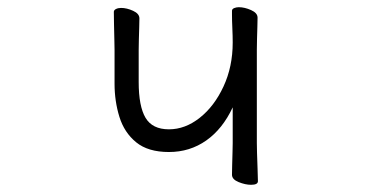

<svg xmlns="http://www.w3.org/2000/svg" viewBox="-20 -503 1040 533"><path d="M626 -205Q598 -145 552.5 -113Q507 -81 449 -81Q391 -81 358 -108Q325 -135 311.5 -178.5Q298 -222 298 -271V-364Q298 -370 297.5 -391Q297 -412 296.5 -435.5Q296 -459 296 -470Q296 -475 302 -478Q308 -481 316 -481Q332 -481 349.5 -473Q367 -465 367 -452Q367 -444 366.5 -427.5Q366 -411 365.5 -393.5Q365 -376 365 -364V-275Q365 -208 384 -176Q403 -144 449 -144Q494 -144 534.5 -176Q575 -208 600.5 -263Q626 -318 626 -385Q626 -403 625 -424.5Q624 -446 624 -463V-473Q624 -478 630 -480.5Q636 -483 643 -483Q659 -483 677 -475Q695 -467 695 -454Q695 -446 694.5 -429.5Q694 -413 693.5 -395Q693 -377 693 -365V-106Q693 -100 693.5 -79Q694 -58 695 -35Q696 -12 696 0Q696 10 677 10Q661 10 642.5 2.5Q624 -5 624 -18Q624 -26 624.5 -44.5Q625 -63 625.5 -81Q626 -99 626 -106Z"/></svg>

Font: QiushuiShotai
Style: Regular
Weight: 600
Designer: Fontworks Inc.
Foundry: Fontworks Inc.
Version: Version 1.250